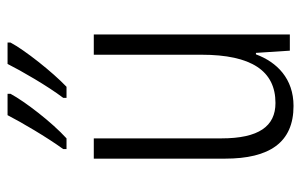

<svg xmlns="http://www.w3.org/2000/svg" viewBox="-168 -638 816 521"><g transform="rotate(-90 240.5 -378.0)"><path d="M385 -758V-766H327C309 -730 267 -657 235 -615V-606H265C305 -644 365 -720 385 -758ZM246 -758V-766H188C169 -729 128 -659 96 -615V-606H125C169 -646 225 -719 246 -758ZM407 -532H352V-240C352 -104 308 -39 221 -39C158 -39 125 -84 125 -186V-532H70V-176C70 -55 114 10 213 10C287 10 332 -35 353 -92H357L363 0H407Z"/></g></svg>

Font: Noto Sans Malayalam Condensed Light
Style: Regular
Weight: 300
Width: 3
Designer: Jelle Bosma - Monotype Design Team
Foundry: Monotype Imaging Inc.
Version: Version 2.104